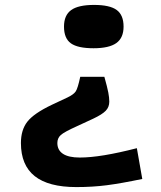

<svg xmlns="http://www.w3.org/2000/svg" viewBox="-20 -745 654 780"><path d="M240 -637Q240 -683 269 -704Q298 -725 362 -725Q426 -725 454 -704.5Q482 -684 482 -637Q482 -591 452.5 -570Q423 -549 360 -549Q296 -549 268 -569Q240 -589 240 -637ZM306 -433H404Q416 -390 420 -369Q424 -348 424 -332Q424 -310 409.5 -295Q395 -280 359 -263L292 -232Q241 -209 227 -196.5Q213 -184 213 -164Q213 -135 236 -120Q259 -105 304 -105Q347 -105 404.5 -114.5Q462 -124 536 -143L558 -18Q472 0 414 7.5Q356 15 290 15Q177 15 121 -29.5Q65 -74 65 -164Q65 -217 91 -250.5Q117 -284 190 -319L254 -349Q279 -361 287.5 -373.5Q296 -386 306 -433Z"/></svg>

Font: Intel One Mono
Style: Bold
Weight: 700
Monospace: yes
Designer: Fred Shallcrass
Foundry: Frere-Jones Type LLC
Version: Version 1.400;hotconv 1.1.0;makeotfexe 2.6.0;FJTRelease1.4